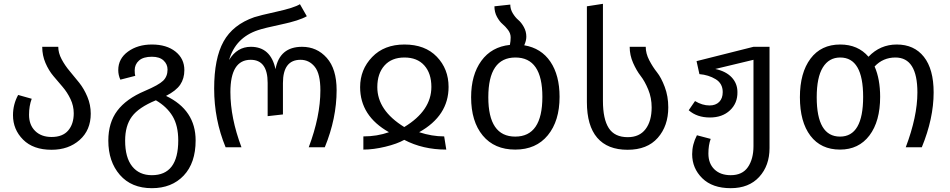

<svg xmlns="http://www.w3.org/2000/svg" viewBox="-20 -771 4971 1005"><path d="M285 -526Q285 -494 302.5 -461Q320 -428 345 -398.5Q370 -369 395 -337.5Q420 -306 437.5 -264Q455 -222 455 -176Q455 -90 397 -38.5Q339 13 250 13Q154 13 101 -40Q48 -93 48 -168Q48 -225 75 -274L146 -254Q132 -217 132 -170Q132 -117 164 -85.5Q196 -54 250 -54Q308 -54 337 -88Q366 -122 366 -178Q366 -217 349 -252.5Q332 -288 308 -316Q284 -344 259.5 -373Q235 -402 218 -441.5Q201 -481 201 -526Z M849 -269Q1004 -195 1004 -36Q1004 82 941.5 148Q879 214 775 214Q668 214 607.5 144.5Q547 75 547 -35Q547 -129 594 -191.5Q641 -254 738 -295Q811 -326 834 -348.5Q857 -371 857 -407Q857 -435 836 -454.5Q815 -474 775 -474Q730 -474 707.5 -454Q685 -434 685 -403Q685 -383 688 -374L610 -354Q599 -378 599 -404Q599 -464 650 -501Q701 -538 775 -538Q852 -538 898.5 -501Q945 -464 945 -404Q945 -360 923.5 -328Q902 -296 849 -269ZM775 146Q913 146 913 -36Q913 -113 883.5 -162.5Q854 -212 796 -246Q706 -209 670.5 -161Q635 -113 635 -35Q635 54 672 100Q709 146 775 146Z M1161 0Q1101 -145 1101 -307Q1101 -465 1150 -553.5Q1199 -642 1311 -681Q1338 -690 1428.5 -710Q1519 -730 1550 -749L1586 -686Q1546 -663 1454 -643.5Q1362 -624 1330 -613Q1213 -574 1179 -457Q1221 -526 1293 -526Q1397 -526 1422 -409Q1444 -526 1561 -526Q1639 -526 1690.5 -468Q1742 -410 1742 -299Q1742 -151 1680 0H1596Q1657 -162 1657 -298Q1657 -385 1627.5 -421.5Q1598 -458 1553 -458Q1461 -458 1461 -336V-172L1381 -163V-337Q1381 -458 1292 -458Q1186 -458 1186 -289Q1186 -154 1244 0Z M1865 -315Q1865 -407 1928 -472.5Q1991 -538 2097 -538Q2205 -538 2266.5 -474Q2328 -410 2328 -316Q2328 -165 2174 -79Q2241 -57 2305 -57L2316 12Q2193 12 2096 -39Q2059 -18 1997 -3Q1935 12 1882 12V-57Q1954 -57 2016 -79Q1865 -164 1865 -315ZM1955 -315Q1955 -193 2096 -106Q2238 -192 2238 -316Q2238 -387 2201 -428.5Q2164 -470 2097 -470Q2030 -470 1992.5 -428Q1955 -386 1955 -315Z M2724 -534Q2813 -519 2861 -448Q2909 -377 2909 -264Q2909 -138 2847.5 -63Q2786 12 2677 12Q2568 12 2507 -61.5Q2446 -135 2446 -262Q2446 -379 2499.5 -452.5Q2553 -526 2649 -536Q2653 -556 2653 -575Q2653 -596 2639.5 -614Q2626 -632 2610.5 -645Q2595 -658 2581.5 -682.5Q2568 -707 2568 -738L2651 -747Q2651 -723 2664 -701.5Q2677 -680 2693 -666.5Q2709 -653 2722 -629.5Q2735 -606 2735 -579Q2735 -558 2724 -534ZM2677 -56Q2819 -56 2819 -264Q2819 -470 2678 -470Q2536 -470 2536 -262Q2536 -56 2677 -56Z M3052 -237V-738L3136 -751V-243Q3136 -148 3166.5 -100.5Q3197 -53 3266 -53Q3327 -53 3359 -95Q3391 -137 3391 -209Q3391 -259 3373 -302.5Q3355 -346 3333.5 -373.5Q3312 -401 3294 -441.5Q3276 -482 3276 -526H3360Q3360 -491 3378.5 -455.5Q3397 -420 3419 -392.5Q3441 -365 3459.5 -316Q3478 -267 3478 -209Q3478 -112 3423 -49.5Q3368 13 3265 13Q3160 13 3106 -50Q3052 -113 3052 -237Z M3924 -526H4008V4Q4008 96 3954 155Q3900 214 3805 214Q3709 214 3656 162Q3603 110 3603 36Q3603 -15 3628 -63L3700 -44Q3688 -12 3688 33Q3688 85 3719.5 115.5Q3751 146 3805 146Q3866 146 3895 103.5Q3924 61 3924 -6V-458L3724 -410Q3780 -398 3810 -366Q3840 -334 3840 -289Q3841 -231 3801 -193.5Q3761 -156 3696 -156Q3628 -156 3585 -194L3618 -242Q3656 -219 3694 -219Q3726 -219 3744.5 -237.5Q3763 -256 3763 -289Q3763 -334 3726 -356.5Q3689 -379 3641 -383L3626 -451Z M4674 -538Q4765 -538 4816 -473.5Q4867 -409 4867 -287Q4867 -151 4805 0H4721Q4782 -161 4782 -287Q4782 -470 4667 -470Q4602 -470 4558 -423Q4587 -357 4587 -264Q4587 -136 4531 -62Q4475 12 4377 12Q4277 12 4222 -60.5Q4167 -133 4167 -262Q4167 -390 4222.5 -464Q4278 -538 4378 -538Q4471 -538 4526 -474Q4587 -538 4674 -538ZM4377 -56Q4498 -56 4498 -264Q4498 -470 4378 -470Q4319 -470 4287 -418Q4255 -366 4255 -262Q4255 -56 4377 -56Z"/></svg>

Font: FiraGO Book
Style: Regular
Weight: 350
Designer: bBox Type
Foundry: bBox Type GmbH
Version: Version 1.001;PS 001.001;hotconv 1.0.88;makeotf.lib2.5.64775